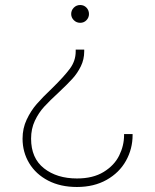

<svg xmlns="http://www.w3.org/2000/svg" viewBox="-20 -496 619 766"><path d="M335 -440Q335 -426 325 -415.5Q315 -405 300 -405Q285 -405 274.5 -415.5Q264 -426 264 -440Q264 -455 274.5 -465.5Q285 -476 300 -476Q315 -476 325 -465.5Q335 -455 335 -440ZM316 -291Q316 -259 302.5 -231.5Q289 -204 269.5 -182.5Q250 -161 215 -128Q179 -95 156.5 -70.5Q134 -46 119 -14Q104 18 104 57Q104 135 155.5 175.5Q207 216 287 216Q351 216 393.5 190Q436 164 455.5 124.5Q475 85 475 43V39H509V43Q509 98 482.5 145.5Q456 193 405.5 221.5Q355 250 287 250Q221 250 172 224.5Q123 199 96.5 155Q70 111 70 57Q70 16 86.5 -19Q103 -54 126.5 -81Q150 -108 188 -144Q235 -190 258.5 -221.5Q282 -253 282 -291V-298H316Z"/></svg>

Font: Be Vietnam Thin
Style: Regular
Weight: 100
Designer: Gabriel Lam
Foundry: TypeRant
Version: Version 4.000